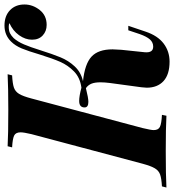

<svg xmlns="http://www.w3.org/2000/svg" viewBox="-21 -782 776 856"><g transform="rotate(-90 367.0 -354.0)"><path d="M775 -633Q775 -596 750.5 -565Q726 -534 684 -534Q656 -534 637 -551.5Q618 -569 618 -599Q618 -629 638 -657Q658 -685 692 -700Q686 -703 676 -703Q658 -703 647 -697.5Q636 -692 625 -681Q609 -663 597 -635Q585 -607 571 -562Q554 -508 539.5 -472.5Q525 -437 499 -409Q473 -381 433 -372Q510 -364 542.5 -334Q575 -304 575 -240Q575 -229 573 -201L562 -96Q559 -59 587 -59Q606 -59 619 -73.5Q632 -88 643 -119L660 -170H680L654 -93Q636 -39 601 -12.5Q566 14 520 14Q463 14 433.5 -13Q404 -40 404 -88Q404 -96 406 -112L425 -252Q428 -276 428 -294Q428 -319 422 -334Q416 -349 402 -359Q358 -348 341 -348Q316 -348 316 -365Q316 -389 345 -389Q367 -389 404 -379Q449 -385 476.5 -412Q504 -439 519 -473Q534 -507 552 -565Q567 -616 579 -645Q591 -674 610 -693Q639 -722 681 -722Q724 -722 749.5 -697.5Q775 -673 775 -633ZM215 -57Q215 -36 229.5 -29Q244 -22 283 -20L279 0Q224 -3 122 -3Q13 -3 -41 0L-36 -20Q-1 -22 16.5 -28Q34 -34 44.5 -51.5Q55 -69 65 -106L197 -602Q205 -636 205 -650Q205 -672 190.5 -679Q176 -686 138 -688L143 -708Q194 -705 306 -705Q402 -705 464 -708L459 -688Q422 -686 404.5 -680Q387 -674 376.5 -657Q366 -640 356 -602L224 -106Q215 -68 215 -57Z"/></g></svg>

Font: Playfair Display SC
Style: Bold Italic
Weight: 700
Italic angle: -14°
Designer: Claus Eggers Sørensen
Foundry: Claus Eggers Sørensen
Version: Version 1.200; ttfautohint (v1.6)